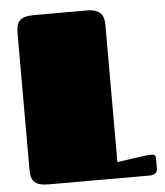

<svg xmlns="http://www.w3.org/2000/svg" viewBox="-51 -747 681 792"><g transform="rotate(-5 289.5 -350.5)"><path d="M45 -68C45 -23 58 0 119 0H537C559 0 569 -12 569 -24V-69C569 -82 562 -85 550 -85C529 -85 409 -67 409 -67C409 -297 409 -620 409 -620C409 -651 414 -701 338 -701H120C58 -701 45 -678 45 -633Z"/></g></svg>

Font: Fascinate
Style: Regular
Weight: 900
Designer: Astigmatic (AOETI)
Foundry: Astigmatic (AOETI)
Version: Version 1.000